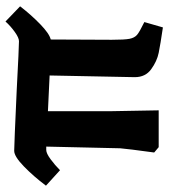

<svg xmlns="http://www.w3.org/2000/svg" viewBox="22 -606 600 683"><g transform="rotate(-90 321.5 -265.0)"><path d="M126 -514Q147 -514 343 -505Q495 -497 516 -497Q528 -497 549 -512Q570 -527 586 -545L640 -493Q610 -454 576.5 -421.5Q543 -389 522 -384L521 -167Q521 -121 524.5 -103.5Q528 -86 538.5 -77Q549 -68 584 -51L565 15Q504 6 474.5 0Q445 -6 416.5 -26.5Q388 -47 388 -85L394 -388L267 -394V-167L270 0H139L120 -16Q133 -111 135 -137L141 -400H129Q117 -400 96 -384.5Q75 -369 57 -351L2 -401Q35 -445 70.5 -479.5Q106 -514 126 -514Z"/></g></svg>

Font: Andada Pro ExtraBold
Style: Regular
Weight: 800
Designer: Carolina Giovagnoli
Foundry: Huerta Tipografica
Version: Version 3.005; ttfautohint (v1.8.4)